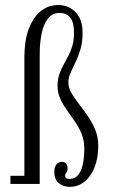

<svg xmlns="http://www.w3.org/2000/svg" viewBox="-20 -732 452 764"><path d="M258 11.5Q231 11.5 213.5 -3.8Q196 -19 196 -49Q196 -67 204.5 -77.5Q213 -88 226 -88Q237 -88 243 -81.2Q249 -74.5 249 -61.5Q249 -53.5 246.5 -49.2Q244 -45 241.5 -41.5Q239 -38 239 -33Q239 -27.5 242.5 -23.8Q246 -20 256.5 -20Q276.5 -20 289.5 -34.2Q302.5 -48.5 309 -75.8Q315.5 -103 315.5 -141.5Q315.5 -173 304.8 -199.2Q294 -225.5 278.2 -248.5Q262.5 -271.5 246.5 -293.5Q230.5 -315.5 219.8 -339Q209 -362.5 209 -390.5Q209 -415.5 215.8 -435.5Q222.5 -455.5 232.2 -473Q242 -490.5 251.8 -509.2Q261.5 -528 268 -550.2Q274.5 -572.5 274.5 -602Q274.5 -643.5 259.5 -662Q244.5 -680.5 217.5 -680.5Q187 -680.5 169.8 -657.2Q152.5 -634 145.2 -596.5Q138 -559 138 -515.5V0H21.5V-32.5H77V-504.5Q77 -568.5 93.8 -615Q110.5 -661.5 141 -686.8Q171.5 -712 212 -712Q253 -712 280.8 -683.5Q308.5 -655 308.5 -602Q308.5 -564.5 300 -535.8Q291.5 -507 280.2 -484Q269 -461 260.5 -441.8Q252 -422.5 252 -404.5Q252 -383.5 264 -362.5Q276 -341.5 293.8 -318.8Q311.5 -296 329.2 -270.5Q347 -245 359 -215.8Q371 -186.5 371 -152Q371 -102.5 356 -65.5Q341 -28.5 315.5 -8.5Q290 11.5 258 11.5Z"/></svg>

Font: Imbue Thin 10pt Light
Style: Regular
Weight: 300
Version: Version 1.102